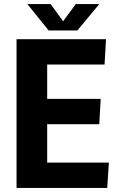

<svg xmlns="http://www.w3.org/2000/svg" viewBox="-20 -920 589 940"><path d="M61 -728H499L492 -604H211V-436H473L466 -312H211V-124H513L505 0H61ZM218 -771 114 -900H228L289 -816L351 -900H466L359 -771Z"/></svg>

Font: Murecho SemiBold
Style: Regular
Weight: 600
Designer: Neil Summerour
Foundry: Positype
Version: Version 1.010; ttfautohint (v1.8.3)